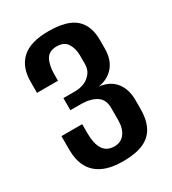

<svg xmlns="http://www.w3.org/2000/svg" viewBox="-152 -678 690 769"><g transform="rotate(-30 193.5 -293.5)"><path d="M191 7Q134 7 97.5 -11Q61 -29 44 -62Q27 -95 27 -139V-204H123V-162Q123 -114 139 -88.5Q155 -63 190 -62Q222 -62 239 -85Q256 -108 256 -146V-203Q256 -240 231 -257.5Q206 -275 161 -276H110V-332H162Q183 -332 201 -338Q219 -344 231 -356Q243 -367 248 -380Q253 -393 253 -408V-447Q253 -479 238.5 -502Q224 -525 190 -525Q154 -525 140 -499.5Q126 -474 126 -431V-403H29V-454Q29 -522 68.5 -558Q108 -594 191 -594Q277 -594 315 -560.5Q353 -527 353 -462V-422Q353 -371 327.5 -340Q302 -309 256 -301Q304 -296 330 -264Q356 -232 356 -181V-139Q356 -92 339.5 -59Q323 -26 287 -9.5Q251 7 191 7Z"/></g></svg>

Font: Alumni Sans SemiBold
Style: Regular
Weight: 600
Designer: Robert E. Leuschke
Foundry: Robert E. Leuschke
Version: Version 1.018